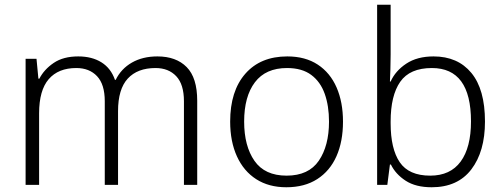

<svg xmlns="http://www.w3.org/2000/svg" viewBox="-20 -846 2123 810"><path d="M644 -608Q723 -608 767.5 -563Q812 -518 812 -421V-66H756V-419Q756 -490 723.5 -524.5Q691 -559 636 -559Q560 -559 519 -514.5Q478 -470 478 -377V-66H422V-419Q422 -490 389.5 -524.5Q357 -559 302 -559Q226 -559 185.5 -512Q145 -465 145 -368V-66H88V-598H134L142 -514H146Q166 -553 206.5 -580.5Q247 -608 310 -608Q368 -608 408 -583Q448 -558 465 -509H468Q491 -556 536.5 -582Q582 -608 644 -608Z M1427 -333Q1427 -249 1399.5 -187Q1372 -125 1318.5 -90.5Q1265 -56 1188 -56Q1114 -56 1061 -90Q1008 -124 979.5 -186.5Q951 -249 951 -333Q951 -462 1015 -535Q1079 -608 1192 -608Q1268 -608 1320.5 -573.5Q1373 -539 1400 -477Q1427 -415 1427 -333ZM1010 -333Q1010 -230 1053.5 -167.5Q1097 -105 1189 -105Q1282 -105 1325 -168Q1368 -231 1368 -333Q1368 -399 1350 -450Q1332 -501 1293 -530Q1254 -559 1191 -559Q1101 -559 1055.5 -499Q1010 -439 1010 -333Z M1628 -616Q1628 -587 1627 -554.5Q1626 -522 1625 -502H1628Q1648 -547 1694 -577.5Q1740 -608 1809 -608Q1911 -608 1968.5 -538.5Q2026 -469 2026 -333Q2026 -207 1968.5 -131.5Q1911 -56 1801 -56Q1734 -56 1691.5 -83.5Q1649 -111 1629 -152H1625L1614 -66H1571V-826H1628ZM1802 -559Q1709 -559 1668.5 -501Q1628 -443 1628 -333V-326Q1628 -218 1666.5 -161.5Q1705 -105 1795 -105Q1880 -105 1923.5 -164.5Q1967 -224 1967 -334Q1967 -559 1802 -559Z"/></svg>

Font: Noto Sans Malayalam UI Light
Style: Regular
Weight: 300
Designer: Jelle Bosma - Monotype Design Team
Foundry: Monotype Imaging Inc.
Version: Version 2.104; ttfautohint (v1.8.4.7-5d5b)